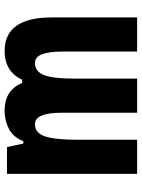

<svg xmlns="http://www.w3.org/2000/svg" viewBox="86 -684 599 810"><g transform="rotate(-90 385.0 -279.5)"><path d="M574 -559Q716 -559 716 -360V0H572V-315Q572 -372 560.5 -401.5Q549 -431 524 -431Q487 -431 472.5 -392Q458 -353 458 -271V0H314V-316Q314 -431 266 -431Q228 -431 214 -388Q200 -345 200 -255V0H56V-549H169L184 -480H194Q210 -522 245 -540.5Q280 -559 321 -559Q369 -559 398 -538.5Q427 -518 439 -485H453Q488 -559 574 -559Z"/></g></svg>

Font: Noto Sans Gurmukhi ExtraCondensed ExtraBold
Style: Regular
Weight: 800
Width: 2
Designer: Jelle Bosma - Monotype Design Team
Foundry: Monotype Imaging Inc.
Version: Version 2.004; ttfautohint (v1.8.4.7-5d5b)